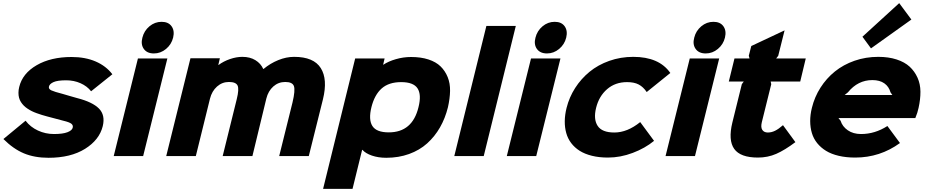

<svg xmlns="http://www.w3.org/2000/svg" viewBox="-20 -1007 5984 1239"><path d="M643.1 -192.9Q621.1 -104 528.6 -46.4Q436 11.2 293 11.2Q203.1 11.2 134.5 -17.3Q65.9 -45.9 2 -109.9L145 -228Q176.3 -187 224.9 -164.6Q273.4 -142.1 328.1 -142.1Q385.3 -142.1 415.3 -153.8Q445.3 -165.5 449.2 -183.1Q453.1 -197.8 441.2 -208Q429.2 -218.3 388.2 -228Q383.3 -229 336.9 -241.7Q290.5 -254.4 283.2 -255.9Q265.1 -260.7 250 -265.4Q234.9 -270 217.3 -276.4Q199.7 -282.7 185.8 -289.6Q171.9 -296.4 158 -305.7Q144 -314.9 133.8 -325.2Q123.5 -335.4 115.2 -348.4Q106.9 -361.3 103 -376Q99.1 -390.6 99.1 -408.4Q99.1 -426.3 104 -445.8Q125 -533.2 216.6 -586.2Q308.1 -639.2 441.9 -639.2Q529.8 -639.2 596.9 -610.4Q664.1 -581.5 705.1 -527.8L567.9 -418Q542 -451.2 499.5 -470Q457 -488.8 407.2 -488.8Q351.1 -488.8 325.2 -477.1Q299.3 -465.3 295.9 -448.2Q292 -433.1 311.5 -423.8Q331.1 -414.6 384.8 -400.9Q392.1 -398.4 433.3 -386.7Q474.6 -375 478 -374Q577.1 -348.6 618.7 -306.4Q660.2 -264.2 643.1 -192.9Z M1060.1 -629.9 903.8 0H713.9L870.1 -629.9ZM973.1 -662.1Q928.7 -662.1 908 -691.4Q887.2 -720.7 898.9 -764.2Q909.7 -808.1 944.3 -837.2Q979 -866.2 1022.9 -866.2Q1066.9 -866.2 1087.4 -837.2Q1107.9 -808.1 1097.2 -764.2Q1086.4 -720.2 1051.5 -691.2Q1016.6 -662.1 973.1 -662.1Z M2064 -366.2 1972.7 0H1781.7L1867.7 -346.2Q1886.2 -424.3 1876.7 -451.2Q1867.2 -478 1820.8 -478Q1776.4 -478 1743.7 -449Q1710.9 -419.9 1698.7 -371.1L1608.9 0H1417L1507.8 -367.2Q1523.9 -431.6 1513.2 -454.8Q1502.4 -478 1457 -478Q1413.6 -478 1380.4 -448.5Q1347.2 -418.9 1335 -370.1L1243.7 0H1052.7L1209 -630.9H1398.9L1388.7 -587.9H1390.6Q1422.9 -611.8 1464.4 -626Q1505.9 -640.1 1543.9 -640.1Q1593.3 -640.1 1628.2 -618.7Q1663.1 -597.2 1678.7 -562H1680.7Q1724.1 -598.1 1775.6 -619.1Q1827.1 -640.1 1877.9 -640.1Q2004.4 -640.1 2050 -567.6Q2095.7 -495.1 2064 -366.2Z M2680.7 -315.9Q2700.7 -396 2674.6 -436.5Q2648.4 -477.1 2568.8 -477.1Q2489.3 -477.1 2443.1 -436.3Q2397 -395.5 2377 -315.9Q2356.9 -234.9 2383.1 -193.8Q2409.2 -152.8 2488.8 -152.8Q2641.6 -152.8 2680.7 -315.9ZM2870.6 -314.9Q2853 -243.7 2819.3 -184.8Q2785.6 -126 2736.6 -81.8Q2687.5 -37.6 2619.9 -13.2Q2552.2 11.2 2472.7 11.2Q2421.4 11.2 2380.1 -2.9Q2338.9 -17.1 2318.8 -40H2316.9L2254.9 211.9H2064.9L2272 -629.9H2461.9L2452.6 -589.8H2454.6Q2486.3 -611.3 2534.7 -625.2Q2583 -639.2 2632.8 -639.2Q2696.3 -639.2 2744.9 -623.3Q2793.5 -607.4 2823 -578.6Q2852.5 -549.8 2868.9 -509.5Q2885.3 -469.2 2884.3 -420.2Q2883.3 -371.1 2870.6 -314.9Z M3308.6 -839.8 3101.6 0H2911.6L3118.7 -839.8Z M3596.7 -629.9 3440.4 0H3250.5L3406.7 -629.9ZM3509.8 -662.1Q3465.3 -662.1 3444.6 -691.4Q3423.8 -720.7 3435.5 -764.2Q3446.3 -808.1 3481 -837.2Q3515.6 -866.2 3559.6 -866.2Q3603.5 -866.2 3624 -837.2Q3644.5 -808.1 3633.8 -764.2Q3623 -720.2 3588.1 -691.2Q3553.2 -662.1 3509.8 -662.1Z M4111.3 -219.2 4200.7 -98.1Q4142.6 -50.3 4063 -20.3Q3983.4 9.8 3903.3 9.8Q3846.2 9.8 3799.8 -1.7Q3753.4 -13.2 3720.7 -33.9Q3688 -54.7 3666 -83.7Q3644 -112.8 3634 -148.7Q3624 -184.6 3624.5 -225.3Q3625 -266.1 3636.2 -311Q3653.3 -379.4 3691.4 -439Q3729.5 -498.5 3784.2 -543.5Q3838.9 -588.4 3911.9 -614.3Q3984.9 -640.1 4066.4 -640.1Q4233.4 -640.1 4305.7 -536.1L4153.3 -413.1Q4130.9 -446.3 4101.6 -461.7Q4072.3 -477.1 4026.4 -477.1Q3950.2 -477.1 3897.7 -431.6Q3845.2 -386.2 3826.7 -311Q3808.6 -237.8 3836.7 -194.8Q3864.7 -151.9 3944.3 -151.9Q4028.3 -151.9 4111.3 -219.2Z M4621.1 -629.9 4464.8 0H4274.9L4431.2 -629.9ZM4534.2 -662.1Q4489.7 -662.1 4469 -691.4Q4448.2 -720.7 4460 -764.2Q4470.7 -808.1 4505.4 -837.2Q4540 -866.2 4584 -866.2Q4627.9 -866.2 4648.4 -837.2Q4668.9 -808.1 4658.2 -764.2Q4647.5 -720.2 4612.5 -691.2Q4577.6 -662.1 4534.2 -662.1Z M5032.7 -199.2 5112.8 -89.8Q5043.9 -38.1 4989.3 -14.2Q4934.6 9.8 4871.1 9.8Q4757.8 9.8 4718 -46.1Q4678.2 -102.1 4706.1 -216.8L4767.1 -463.9L4779.8 -481H4683.1L4719.7 -629.9H4816.9L4812 -647L4828.1 -710L5043 -811L5002 -647L4988.8 -629.9H5179.7L5144 -481H4953.1L4957 -463.9L4896 -217.8Q4888.2 -185.1 4899.4 -168.5Q4910.6 -151.9 4935.1 -151.9Q4958.5 -151.9 4981.4 -163.1Q5004.4 -174.3 5032.7 -199.2Z M5430.7 -394H5738.3L5726.6 -411.1Q5716.3 -448.2 5686.8 -469.2Q5657.2 -490.2 5609.4 -490.2Q5516.1 -490.2 5451.7 -411.1ZM5907.7 -311Q5901.4 -280.3 5886.7 -245.1H5390.6L5404.3 -228Q5416 -190.4 5450.9 -166.3Q5485.8 -142.1 5536.6 -142.1Q5626 -142.1 5706.5 -193.8L5787.6 -84Q5658.7 9.8 5498.5 9.8Q5439.9 9.8 5392.3 -1.5Q5344.7 -12.7 5310.8 -33.4Q5276.9 -54.2 5253.4 -83.3Q5230 -112.3 5219.2 -148.2Q5208.5 -184.1 5208.3 -225.1Q5208 -266.1 5219.2 -311Q5236.3 -381.3 5274.7 -441.4Q5313 -501.5 5367.7 -545.7Q5422.4 -589.8 5494.4 -615Q5566.4 -640.1 5647.5 -640.1Q5713.9 -640.1 5765.9 -623.3Q5817.9 -606.4 5850.1 -576.7Q5882.3 -546.9 5900.9 -505.6Q5919.4 -464.4 5919.7 -415.3Q5919.9 -366.2 5907.7 -311ZM5782.7 -986.8 5861.3 -880.9 5600.6 -694.8 5545.4 -770Z"/></svg>

Font: Sinkin Sans 800 Black Italic
Style: Regular
Weight: 900
Italic angle: -112°
Designer: Keith Bates
Foundry: K-Type
Version: Sinkin Sans (version 1.0)  by Keith Bates   •   © 2014   www